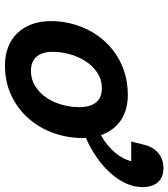

<svg xmlns="http://www.w3.org/2000/svg" viewBox="30 -722 705 805"><g transform="rotate(90 382.5 -319.5)"><path d="M350.6 -394Q313 -394 284.2 -374.5Q255.4 -355 236.1 -325Q216.8 -294.9 207 -258.3Q197.3 -221.7 197.3 -188Q197.3 -143.6 218 -120.1Q238.8 -96.7 276.4 -96.7Q312.5 -96.7 341.1 -114.5Q369.6 -132.3 389.2 -161.1Q408.7 -189.9 418.9 -226.1Q429.2 -262.2 429.2 -298.8Q429.2 -344.7 409.7 -369.4Q390.1 -394 350.6 -394ZM587.9 -574.7Q591.3 -588.4 598.6 -602.3Q606 -616.2 617.7 -627.2Q629.4 -638.2 646.2 -645.3Q663.1 -652.3 685.5 -652.3Q706.5 -652.3 721.4 -645.5Q736.3 -638.7 745.8 -627Q755.4 -615.2 760 -599.4Q764.6 -583.5 764.6 -565.4Q764.6 -529.3 748.8 -494.9Q732.9 -460.4 705.1 -429.4Q677.2 -398.4 639.4 -372.3Q601.6 -346.2 558.1 -327.1Q558.1 -323.7 558.3 -320.3Q558.6 -316.9 558.6 -313Q558.6 -249.5 537.6 -190.9Q516.6 -132.3 477.1 -87.2Q437.5 -42 381.1 -14.9Q324.7 12.2 253.9 12.2Q211.4 12.2 177.2 -1.2Q143.1 -14.6 118.9 -39.8Q94.7 -64.9 81.5 -100.6Q68.4 -136.2 68.4 -180.7Q68.4 -223.1 78.4 -263.4Q88.4 -303.7 106.9 -339.6Q125.5 -375.5 152.6 -405.5Q179.7 -435.5 214.1 -457.3Q248.5 -479 289.6 -491Q330.6 -502.9 377.4 -502.9Q441.4 -502.9 484.6 -473.4Q527.8 -443.8 546.4 -390.6Q568.8 -402.3 587.2 -417.5Q605.5 -432.6 619.6 -449.2Q633.8 -465.8 643.1 -483.4Q652.3 -501 656.2 -517.1H573.2Z"/></g></svg>

Font: Andika New Basic
Style: Bold Italic
Weight: 700
Italic angle: -14°
Designer: Victor Gaultney, Annie Olsen, Pablo Ugerman
Foundry: SIL International
Version: Version 5.500